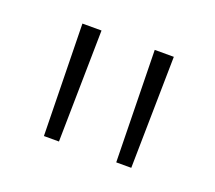

<svg xmlns="http://www.w3.org/2000/svg" viewBox="-56 -736 424 378"><g transform="rotate(20 156.0 -547.0)"><path d="M96.5 -430H65L60.5 -664H100.5ZM248 -430H216.5L212 -664H252Z"/></g></svg>

Font: Anek Gujarati Medium ExtraLight
Style: Regular
Weight: 250
Version: Version 1.003